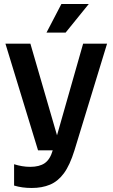

<svg xmlns="http://www.w3.org/2000/svg" viewBox="-20 -747 559 954"><path d="M138 187Q113 187 91.5 184Q70 181 50 175V69Q69 75 89 78.5Q109 82 130 82Q176 82 202.5 63.5Q229 45 242 0L393 -530H512L350 0Q327 74 297.5 114Q268 154 228.5 170.5Q189 187 138 187ZM169 0 7 -530H131L285 0ZM306 -585H211L285 -727H421Z"/></svg>

Font: Radio Canada Big Medium
Style: Regular
Weight: 500
Designer: Étienne Aubert Bonn
Foundry: Coppers and Brasses
Version: Version 1.001